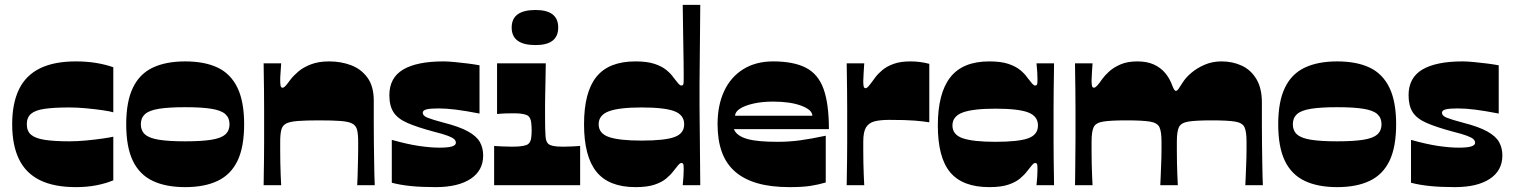

<svg xmlns="http://www.w3.org/2000/svg" viewBox="-20 -760 6210 788"><path d="M291 8Q202 8 144 -20.5Q86 -49 58 -106.5Q30 -164 30 -250Q30 -336 58 -393.5Q86 -451 144 -479.5Q202 -508 291 -508Q337 -508 375.5 -501.5Q414 -495 445 -484V-299Q433 -303 402 -307.5Q371 -312 334 -315.5Q297 -319 265 -319Q203 -319 164 -313.5Q125 -308 107.5 -293Q90 -278 90 -250Q90 -222 107.5 -207Q125 -192 164 -186Q203 -180 265 -180Q297 -180 334 -183.5Q371 -187 402 -191.5Q433 -196 445 -199V-20Q414 -7 375.5 0.5Q337 8 291 8Z M740 8Q660 8 606 -18Q552 -44 525 -100.5Q498 -157 498 -250Q498 -343 525.5 -400Q553 -457 607 -482.5Q661 -508 740 -508Q820 -508 873.5 -482.5Q927 -457 954.5 -400Q982 -343 982 -250Q982 -157 955 -100.5Q928 -44 874 -18Q820 8 740 8ZM740 -180Q808 -180 848 -186.5Q888 -193 905 -208.5Q922 -224 922 -250Q922 -276 905 -291.5Q888 -307 848 -313.5Q808 -320 740 -320Q672 -320 632 -313.5Q592 -307 575 -291.5Q558 -276 558 -250Q558 -224 575 -208.5Q592 -193 632 -186.5Q672 -180 740 -180Z M1062 0Q1062 -11 1062.5 -39Q1063 -67 1063.5 -104Q1064 -141 1064 -178.5Q1064 -216 1064 -245Q1064 -274 1064 -313Q1064 -352 1063.5 -391Q1063 -430 1062.5 -459.5Q1062 -489 1062 -500H1134Q1133 -481 1131.5 -462.5Q1130 -444 1130 -431Q1130 -417 1131.5 -408.5Q1133 -400 1140 -400Q1145 -400 1151.5 -407Q1158 -414 1172 -433Q1184 -449 1204.5 -466.5Q1225 -484 1256.5 -496Q1288 -508 1331 -508Q1379 -508 1420.5 -492.5Q1462 -477 1488 -441.5Q1514 -406 1514 -347Q1514 -299 1514 -255Q1514 -211 1514.5 -173Q1515 -135 1515.5 -102.5Q1516 -70 1516.5 -44.5Q1517 -19 1518 0H1446Q1447 -14 1447.5 -32.5Q1448 -51 1448.5 -71.5Q1449 -92 1449.5 -112Q1450 -132 1450 -149.5Q1450 -167 1450 -179Q1450 -209 1445.5 -227Q1441 -245 1425.5 -253Q1410 -261 1378 -263.5Q1346 -266 1290 -266Q1235 -266 1202.5 -263.5Q1170 -261 1154.5 -253Q1139 -245 1134.5 -227Q1130 -209 1130 -179Q1130 -164 1130 -141Q1130 -118 1130.5 -92Q1131 -66 1132 -41.5Q1133 -17 1134 0Z M1588 -10V-186Q1652 -168 1699.5 -161Q1747 -154 1783 -154Q1819 -154 1835 -159Q1851 -164 1851 -174Q1851 -182 1844.5 -188.5Q1838 -195 1818.5 -202.5Q1799 -210 1759 -220Q1692 -238 1652 -255.5Q1612 -273 1595 -299.5Q1578 -326 1578 -369Q1578 -441 1634.5 -474.5Q1691 -508 1800 -508Q1818 -508 1844.5 -505.5Q1871 -503 1899 -499.5Q1927 -496 1948 -492V-294Q1891 -305 1851.5 -310Q1812 -315 1780 -315Q1745 -315 1730 -311Q1715 -307 1715 -297Q1715 -285 1734.5 -277Q1754 -269 1803 -256Q1866 -240 1901 -220.5Q1936 -201 1949.5 -177Q1963 -153 1963 -122Q1963 -60 1911.5 -26Q1860 8 1768 8Q1709 8 1665.5 3.5Q1622 -1 1588 -10Z M2008 0V-161Q2025 -160 2042.5 -159Q2060 -158 2082 -158Q2110 -158 2126 -161Q2142 -164 2148 -169Q2153 -173 2156 -179.5Q2159 -186 2160 -193.5Q2161 -201 2161.5 -209Q2162 -217 2162 -225Q2162 -233 2161.5 -241.5Q2161 -250 2160 -258Q2159 -266 2156 -273Q2153 -280 2148 -284Q2142 -289 2127.5 -292Q2113 -295 2091 -295Q2071 -295 2055 -294.5Q2039 -294 2020 -292V-500H2220Q2219 -446 2218.5 -415Q2218 -384 2217.5 -365Q2217 -346 2217 -328Q2217 -310 2217 -283Q2217 -253 2217.5 -233Q2218 -213 2219 -200.5Q2220 -188 2223 -180.5Q2226 -173 2231 -169Q2237 -164 2250.5 -161Q2264 -158 2292 -158Q2310 -158 2327.5 -159Q2345 -160 2361 -161V0ZM2178 -575Q2080 -575 2080 -647Q2080 -719 2178 -719Q2271 -719 2271 -647Q2271 -575 2178 -575Z M2588 8Q2479 8 2428 -55Q2377 -118 2377 -250Q2377 -382 2428 -445Q2479 -508 2588 -508Q2636 -508 2666 -498Q2696 -488 2714.5 -473Q2733 -458 2744 -442Q2757 -425 2764 -417Q2771 -409 2776 -409Q2784 -409 2785 -416Q2786 -423 2786 -436Q2786 -442 2786 -460Q2786 -478 2785.5 -513Q2785 -548 2784 -603.5Q2783 -659 2782 -740H2854Q2853 -638 2852.5 -573.5Q2852 -509 2851.5 -472Q2851 -435 2851 -416Q2851 -397 2851 -388Q2851 -379 2851 -370Q2851 -361 2851 -352Q2851 -343 2851 -324Q2851 -305 2851.5 -268Q2852 -231 2852.5 -166.5Q2853 -102 2854 0H2782Q2784 -18 2785 -35.5Q2786 -53 2786 -64Q2786 -77 2785 -84Q2784 -91 2776 -91Q2771 -91 2764 -83Q2757 -75 2744 -58Q2733 -43 2714.5 -27.5Q2696 -12 2666 -2Q2636 8 2588 8ZM2613 -183Q2708 -183 2748 -197.5Q2788 -212 2788 -250Q2788 -288 2748 -303.5Q2708 -319 2613 -319Q2522 -319 2479.5 -303.5Q2437 -288 2437 -250Q2437 -212 2479.5 -197.5Q2522 -183 2613 -183Z M3220 8Q3144 8 3088.5 -8Q3033 -24 2996.5 -56Q2960 -88 2942.5 -136.5Q2925 -185 2925 -250Q2925 -328 2952 -386Q2979 -444 3030.5 -476Q3082 -508 3153 -508Q3237 -508 3287.5 -482Q3338 -456 3360 -395Q3382 -334 3382 -230H2992Q2998 -215 3012.5 -205Q3027 -195 3049.5 -189Q3072 -183 3102.5 -180.5Q3133 -178 3172 -178Q3219 -178 3263.5 -184Q3308 -190 3369 -203V-11Q3338 -2 3305.5 3Q3273 8 3220 8ZM3314 -285Q3314 -309 3269 -326Q3224 -343 3153 -343Q3108 -343 3072.5 -335Q3037 -327 3017 -314Q2997 -301 2997 -285Z M3455 0Q3455 -11 3455.5 -39Q3456 -67 3456.5 -104Q3457 -141 3457 -178.5Q3457 -216 3457 -245Q3457 -274 3457 -313Q3457 -352 3456.5 -391Q3456 -430 3455.5 -459.5Q3455 -489 3455 -500H3527Q3526 -481 3524.5 -460.5Q3523 -440 3523 -427Q3523 -414 3524.5 -406Q3526 -398 3533 -398Q3538 -398 3546 -407.5Q3554 -417 3572 -442Q3583 -457 3601.5 -472.5Q3620 -488 3648 -498Q3676 -508 3717 -508Q3737 -508 3756 -505.5Q3775 -503 3794 -498V-258Q3770 -262 3734 -265Q3698 -268 3630 -268Q3593 -268 3569.5 -262Q3546 -256 3534.5 -237.5Q3523 -219 3523 -179Q3523 -164 3523 -141Q3523 -118 3523.5 -92Q3524 -66 3525 -41.5Q3526 -17 3527 0Z M4040 8Q3931 8 3880 -52.5Q3829 -113 3829 -245Q3829 -377 3880 -442.5Q3931 -508 4040 -508Q4088 -508 4118 -498Q4148 -488 4166.5 -473Q4185 -458 4196 -442Q4209 -425 4216 -417Q4223 -409 4228 -409Q4236 -409 4237 -416Q4238 -423 4238 -436Q4238 -447 4237 -464.5Q4236 -482 4234 -500H4306Q4306 -489 4305.5 -459Q4305 -429 4304.5 -390Q4304 -351 4304 -312.5Q4304 -274 4304 -245Q4304 -217 4304 -179.5Q4304 -142 4304.5 -105Q4305 -68 4305.5 -39.5Q4306 -11 4306 0H4234Q4236 -18 4237 -35.5Q4238 -53 4238 -64Q4238 -77 4237 -84Q4236 -91 4228 -91Q4223 -91 4216 -83Q4209 -75 4196 -58Q4185 -43 4166.5 -27.5Q4148 -12 4118 -2Q4088 8 4040 8ZM4065 -178Q4160 -178 4200 -192.5Q4240 -207 4240 -245Q4240 -283 4200 -298.5Q4160 -314 4065 -314Q3974 -314 3931.5 -298.5Q3889 -283 3889 -245Q3889 -207 3931.5 -192.5Q3974 -178 4065 -178Z M4392 0Q4392 -9 4392.5 -29Q4393 -49 4393 -76Q4393 -103 4393.5 -133Q4394 -163 4394 -192Q4394 -221 4394 -245Q4394 -274 4394 -312.5Q4394 -351 4393.5 -390Q4393 -429 4392.5 -459Q4392 -489 4392 -500H4464Q4463 -481 4461.5 -462.5Q4460 -444 4460 -431Q4460 -417 4461.5 -408.5Q4463 -400 4470 -400Q4475 -400 4483 -408.5Q4491 -417 4504 -436Q4514 -450 4532 -466.5Q4550 -483 4578.5 -495.5Q4607 -508 4648 -508Q4687 -508 4715 -495.5Q4743 -483 4762 -460.5Q4781 -438 4792 -407Q4795 -399 4798.5 -393Q4802 -387 4806 -387Q4811 -387 4816 -394Q4821 -401 4835 -423Q4847 -442 4870 -461.5Q4893 -481 4924.5 -494.5Q4956 -508 4993 -508Q5039 -508 5076.5 -490.5Q5114 -473 5136.5 -435.5Q5159 -398 5159 -339Q5159 -291 5159 -248Q5159 -205 5159.5 -168Q5160 -131 5160.5 -100Q5161 -69 5161.5 -44Q5162 -19 5163 0H5091Q5092 -14 5092.5 -32.5Q5093 -51 5094 -71.5Q5095 -92 5095.5 -112Q5096 -132 5096 -149.5Q5096 -167 5096 -179Q5096 -220 5087.5 -238Q5079 -256 5049 -261Q5019 -266 4953 -266Q4888 -266 4857.5 -261Q4827 -256 4818.5 -238Q4810 -220 4810 -179Q4810 -164 4810 -141Q4810 -118 4810.5 -92Q4811 -66 4812 -41.5Q4813 -17 4814 0H4742Q4743 -14 4743.5 -32.5Q4744 -51 4745 -71.5Q4746 -92 4746.5 -112Q4747 -132 4747 -149.5Q4747 -167 4747 -179Q4747 -220 4738.5 -238Q4730 -256 4699.5 -261Q4669 -266 4603 -266Q4538 -266 4507.5 -261Q4477 -256 4468.5 -238Q4460 -220 4460 -179Q4460 -164 4460 -141Q4460 -118 4460.5 -92Q4461 -66 4462 -41.5Q4463 -17 4464 0Z M5468 8Q5388 8 5334 -18Q5280 -44 5253 -100.5Q5226 -157 5226 -250Q5226 -343 5253.5 -400Q5281 -457 5335 -482.5Q5389 -508 5468 -508Q5548 -508 5601.5 -482.5Q5655 -457 5682.5 -400Q5710 -343 5710 -250Q5710 -157 5683 -100.5Q5656 -44 5602 -18Q5548 8 5468 8ZM5468 -180Q5536 -180 5576 -186.5Q5616 -193 5633 -208.5Q5650 -224 5650 -250Q5650 -276 5633 -291.5Q5616 -307 5576 -313.5Q5536 -320 5468 -320Q5400 -320 5360 -313.5Q5320 -307 5303 -291.5Q5286 -276 5286 -250Q5286 -224 5303 -208.5Q5320 -193 5360 -186.5Q5400 -180 5468 -180Z M5771 -10V-186Q5835 -168 5882.5 -161Q5930 -154 5966 -154Q6002 -154 6018 -159Q6034 -164 6034 -174Q6034 -182 6027.5 -188.5Q6021 -195 6001.5 -202.5Q5982 -210 5942 -220Q5875 -238 5835 -255.5Q5795 -273 5778 -299.5Q5761 -326 5761 -369Q5761 -441 5817.5 -474.5Q5874 -508 5983 -508Q6001 -508 6027.5 -505.5Q6054 -503 6082 -499.5Q6110 -496 6131 -492V-294Q6074 -305 6034.5 -310Q5995 -315 5963 -315Q5928 -315 5913 -311Q5898 -307 5898 -297Q5898 -285 5917.5 -277Q5937 -269 5986 -256Q6049 -240 6084 -220.5Q6119 -201 6132.5 -177Q6146 -153 6146 -122Q6146 -60 6094.5 -26Q6043 8 5951 8Q5892 8 5848.5 3.5Q5805 -1 5771 -10Z"/></svg>

Font: Ojuju ExtraLight ExtraBold
Style: Regular
Weight: 800
Version: Version 1.000